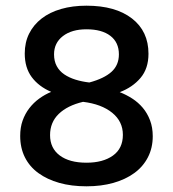

<svg xmlns="http://www.w3.org/2000/svg" viewBox="-20 -641 607 675"><path d="M51 -163Q51 -193 59.5 -217Q68 -241 83 -260.5Q98 -280 118 -294.5Q138 -309 160 -318Q116 -337 91.5 -370Q67 -403 67 -453Q67 -492 82.5 -523Q98 -554 126.5 -576Q155 -598 195 -609.5Q235 -621 284 -621Q386 -621 444 -576Q502 -531 502 -452Q502 -400 474 -367Q446 -334 401 -317Q424 -308 445 -294.5Q466 -281 482 -262Q498 -243 507.5 -218Q517 -193 517 -162Q517 -121 500 -88Q483 -55 452 -32.5Q421 -10 378.5 2Q336 14 284 14Q231 14 188.5 2Q146 -10 115 -32.5Q84 -55 67.5 -88Q51 -121 51 -163ZM412 -167Q412 -214 374.5 -244.5Q337 -275 272 -283Q217 -270 186.5 -240.5Q156 -211 156 -166Q156 -120 190 -94.5Q224 -69 284 -69Q342 -69 377 -94Q412 -119 412 -167ZM170 -450Q170 -426 179.5 -408.5Q189 -391 206 -379.5Q223 -368 245.5 -361Q268 -354 294 -351Q346 -365 372 -388.5Q398 -412 398 -450Q398 -492 368 -515Q338 -538 284 -538Q232 -538 201 -514Q170 -490 170 -450Z"/></svg>

Font: Baloo Tammudu 2 Medium
Style: Regular
Weight: 500
Designer: Maithili Shingre, Omkar Shende and Ek Type
Foundry: Ek Type
Version: Version 1.640;hotconv 1.0.111;makeotfexe 2.5.65597; ttfautoh